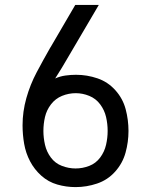

<svg xmlns="http://www.w3.org/2000/svg" viewBox="-20 -755 616 783"><path d="M288 8Q333 8 376 -6.5Q419 -21 449.5 -55Q480 -89 492 -132.5Q504 -176 504 -221Q504 -266 492.5 -309.5Q481 -353 450.5 -387Q420 -421 377.5 -435.5Q335 -450 290 -450Q269 -450 247 -447Q225 -444 205 -435Q219 -457 232.5 -479Q246 -501 259 -524L383 -735H287L186 -562Q186 -562 185.5 -561.5Q185 -561 185 -561L184 -559Q156 -510 129.5 -460Q103 -410 87.5 -355Q72 -300 72 -244Q72 -206 78.5 -168.5Q85 -131 102.5 -97.5Q120 -64 148.5 -38.5Q177 -13 213.5 -2.5Q250 8 288 8ZM288 -68Q260 -68 232.5 -78.5Q205 -89 187.5 -112.5Q170 -136 163.5 -164.5Q157 -193 157 -221Q157 -250 163.5 -278Q170 -306 188 -329.5Q206 -353 233 -364Q260 -375 289 -375Q317 -375 344 -364Q371 -353 388.5 -329.5Q406 -306 412.5 -278Q419 -250 419 -221Q419 -193 412.5 -164.5Q406 -136 388.5 -112.5Q371 -89 344 -78.5Q317 -68 288 -68Z"/></svg>

Font: Iosevka Sparkle
Style: Regular
Weight: 400
Designer: Belleve Invis
Foundry: Belleve Invis
Version: Version 4.5.0; ttfautohint (v1.8.3)